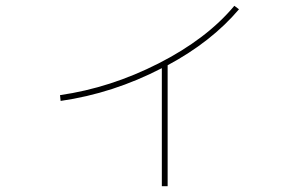

<svg xmlns="http://www.w3.org/2000/svg" viewBox="-20 -602 1040 662"><path d="M187 -274Q361 -299 527 -383.5Q693 -468 788 -582L804 -570Q709 -458 558 -377V40H538V-367Q370 -280 189 -254Z"/></svg>

Font: M PLUS 1p Thin
Style: Regular
Weight: 250
Version: Version 1.062